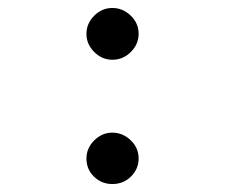

<svg xmlns="http://www.w3.org/2000/svg" viewBox="-20 -451 590 482"><path d="M262 -301Q236 -301 216.5 -320.5Q197 -340 197 -366Q197 -392 216.5 -411.5Q236 -431 262 -431Q288 -431 308 -412Q328 -393 328 -366Q328 -340 308.5 -320.5Q289 -301 262 -301ZM262 11Q235 11 216 -7.5Q197 -26 197 -53Q197 -79 216.5 -98.5Q236 -118 262 -118Q288 -118 308 -99Q328 -80 328 -53Q328 -27 309 -8Q290 11 262 11Z"/></svg>

Font: Inconsolata SemiExpanded Medium
Style: Regular
Weight: 500
Width: 6
Monospace: yes
Designer: Raph Levien, Cyreal, Brenton Simpson
Foundry: Raph Levien, Cyreal, Google
Version: Version 3.001; ttfautohint (v1.8.2.53-6de2)